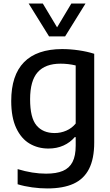

<svg xmlns="http://www.w3.org/2000/svg" viewBox="-20 -828 620 1078"><path d="M79 206.5V121.5Q163 147 238.5 147Q296.5 147 333 131.5Q369.5 116 387.2 81.5Q405 47 405 -10.5V-58H399.5Q374 -28 336.5 -11Q299 6 252 6Q193 6 146 -21.8Q99 -49.5 71 -109.2Q43 -169 43 -261Q43 -405.5 114.8 -478.8Q186.5 -552 328.5 -552.5Q374.5 -552.5 422.2 -545.5Q470 -538.5 509 -526V-28Q509 63 480 120Q451 177 393 203.5Q335 230 245.5 230Q204.5 230 160.5 224Q116.5 218 79 206.5ZM405 -134.5V-460.5Q364 -470.5 320 -470.5Q234.5 -470.5 191.8 -422.8Q149 -375 149 -270.5Q149 -166.5 185 -123.8Q221 -81 287 -81Q321 -81 352.2 -94.5Q383.5 -108 405 -134.5ZM380.5 -808H460L345.5 -623.5H255.5L141 -808H220.5L300.5 -674.5Z"/></svg>

Font: Encode Sans Medium
Style: Regular
Weight: 500
Designer: Multiple Designers
Foundry: Impallari Type
Version: Version 2.000